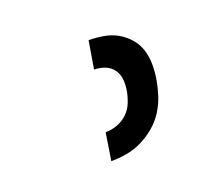

<svg xmlns="http://www.w3.org/2000/svg" viewBox="-70 -881 639 547"><g transform="rotate(-20 250.0 -607.0)"><path d="M184 -434 197 -517Q214 -517 231.5 -523Q249 -529 263 -542Q277 -555 284 -572.5Q291 -590 294 -607Q297 -624 295.5 -641Q294 -658 284.5 -671Q275 -684 259.5 -690Q244 -696 227 -696L241 -780Q264 -780 286.5 -776Q309 -772 327.5 -761.5Q346 -751 360.5 -734.5Q375 -718 381.5 -697Q388 -676 388 -653Q388 -630 384 -607Q380 -584 372.5 -561Q365 -538 351.5 -517Q338 -496 318 -479.5Q298 -463 276 -452.5Q254 -442 230.5 -438Q207 -434 184 -434Z"/></g></svg>

Font: Iosevka Term Curly Oblique
Style: Bold
Weight: 700
Italic angle: -9°
Designer: Belleve Invis
Foundry: Belleve Invis
Version: Version 32.3.0